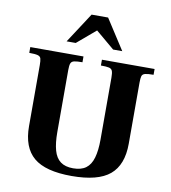

<svg xmlns="http://www.w3.org/2000/svg" viewBox="-96 -982 960 1077"><g transform="rotate(10 383.5 -443.5)"><path d="M384 12Q235 12 168 -44.5Q101 -101 101 -222V-570Q101 -595 97.5 -607Q94 -619 79 -623Q64 -627 31 -627V-660H334V-627Q302 -627 287 -623.5Q272 -620 267.5 -608Q263 -596 263 -570V-217Q263 -155 274.5 -113.5Q286 -72 313 -52Q340 -32 385 -32Q431 -32 458 -52Q485 -72 497 -113.5Q509 -155 509 -217V-570Q509 -596 504.5 -608Q500 -620 485.5 -623.5Q471 -627 439 -627V-660H739V-627Q706 -627 691 -623Q676 -619 672.5 -607Q669 -595 669 -570V-222Q669 -101 601.5 -44.5Q534 12 384 12ZM226 -727 338 -899H432L543 -727H491L384 -817L278 -727Z"/></g></svg>

Font: Frank Ruhl Libre ExtraBold
Style: Regular
Weight: 800
Designer: Yanek Iontef
Foundry: Fontef
Version: Version 6.003;gftools[0.9.30]